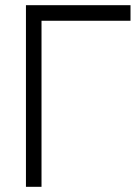

<svg xmlns="http://www.w3.org/2000/svg" viewBox="-20 -720 527 740"><path d="M80 0H140V-640H483V-700H80Z"/></svg>

Font: Unageo
Style: Light
Weight: 300
Designer: Richard Sepsi
Foundry: Richard Sepsi
Version: Version 2.000